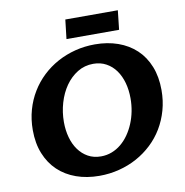

<svg xmlns="http://www.w3.org/2000/svg" viewBox="-95 -982 1044 1083"><g transform="rotate(-10 427.0 -441.0)"><path d="M415.5 -96.7Q448.2 -96.7 477.5 -107.9Q506.8 -119.1 531.2 -139.4Q555.7 -159.7 575 -187.3Q594.2 -214.8 607.9 -247.6Q621.6 -280.3 628.7 -316.7Q635.7 -353 635.7 -390.6Q635.7 -438 624.3 -479.5Q612.8 -521 590.6 -552Q568.4 -583 535.9 -600.8Q503.4 -618.7 461.9 -618.7Q412.1 -618.7 371.6 -593.8Q331.1 -568.8 302.2 -527.6Q273.4 -486.3 257.8 -433.1Q242.2 -379.9 242.2 -323.7Q242.2 -276.4 253.7 -235.1Q265.1 -193.8 287.4 -163.1Q309.6 -132.3 341.8 -114.5Q374 -96.7 415.5 -96.7ZM388.2 9.8Q315.4 9.8 255.4 -11.7Q195.3 -33.2 152.3 -74Q109.4 -114.7 85.4 -174.1Q61.5 -233.4 61.5 -309.1Q61.5 -370.1 76.9 -424.6Q92.3 -479 120.4 -525.1Q148.4 -571.3 187.7 -608.4Q227.1 -645.5 274.7 -671.4Q322.3 -697.3 376.7 -711.2Q431.2 -725.1 489.7 -725.1Q561.5 -725.1 621.6 -703.9Q681.6 -682.6 724.9 -642.1Q768.1 -601.6 792 -542Q815.9 -482.4 815.9 -406.2Q815.9 -345.2 800.5 -290.8Q785.2 -236.3 757.3 -189.9Q729.5 -143.6 690.2 -106.7Q650.9 -69.8 603.5 -43.9Q556.2 -18.1 501.5 -4.2Q446.8 9.8 388.2 9.8ZM350.6 -892.1H651.4L639.2 -782.2H337.9Z"/></g></svg>

Font: Proza Libre
Style: Bold Italic
Weight: 700
Designer: Jasper de Waard
Foundry: Jasper de Waard
Version: Version 1.000; ttfautohint (v1.4.1.8-43bc)